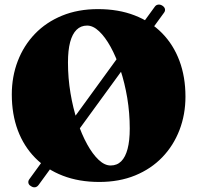

<svg xmlns="http://www.w3.org/2000/svg" viewBox="-20 -759 844 822"><path d="M112 37.5Q103 32.5 101.5 23.8Q100 15 106.5 7L642.5 -730Q648 -738 657.2 -739.2Q666.5 -740.5 675.5 -734.5Q684.5 -728.5 686.2 -720.5Q688 -712.5 682.5 -705L145.5 32.5Q139 41.5 130 42.8Q121 44 112 37.5ZM399.5 -720Q487 -720 556.2 -693.2Q625.5 -666.5 674 -617Q722.5 -567.5 748.2 -498.8Q774 -430 774 -345.5Q774 -269 748.5 -202.5Q723 -136 675 -86Q627 -36 558.8 -8Q490.5 20 405 20Q318 20 248.8 -6.8Q179.5 -33.5 130.8 -83Q82 -132.5 56.2 -201.2Q30.5 -270 30.5 -354.5Q30.5 -431 56 -497.5Q81.5 -564 129.5 -614Q177.5 -664 245.8 -692Q314 -720 399.5 -720ZM535.5 -208.5Q535.5 -275.5 524.8 -339.8Q514 -404 495.5 -460Q477 -516 453.5 -558.5Q430 -601 404.2 -625.2Q378.5 -649.5 353 -649.5Q326 -649.5 307.8 -631.5Q289.5 -613.5 280.2 -578.5Q271 -543.5 271 -491.5Q271 -424.5 281.8 -360.2Q292.5 -296 311 -240Q329.5 -184 353 -141.5Q376.5 -99 402.2 -74.8Q428 -50.5 453.5 -50.5Q481 -50.5 499 -68.5Q517 -86.5 526.2 -121.5Q535.5 -156.5 535.5 -208.5Z"/></svg>

Font: Fraunces
Style: Regular
Weight: 900
Version: Version 1.000;[b76b70a41]